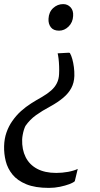

<svg xmlns="http://www.w3.org/2000/svg" viewBox="-24 -769 486 936"><path d="M316.5 -511Q323.5 -499 328.5 -481Q333.5 -463 336.2 -442Q339 -421 338.5 -399Q337.5 -365.5 323.5 -339.5Q309.5 -313.5 283.5 -291.8Q257.5 -270 220 -249.5Q181.5 -229 151.5 -207.5Q121.5 -186 100 -155Q96 -147 92.5 -135.8Q89 -124.5 86.8 -112.2Q84.5 -100 84 -89.5Q82.5 -40 101 -3Q119.5 34 157.2 54Q195 74 250 74Q279 74 307.8 68.8Q336.5 63.5 355 54.5L340.5 114.5Q333 121.5 313.8 128.8Q294.5 136 268.5 141.5Q242.5 147 214.5 147Q147.5 147 104.2 129.2Q61 111.5 37 82Q13 52.5 4 16.5Q-5 -19.5 -4 -56.5Q-3 -93.5 7.8 -123.8Q18.5 -154 35 -177.5Q55 -206.5 78.5 -227.5Q102 -248.5 128 -265Q154 -281.5 181 -296.5Q207.5 -312 225.5 -328Q243.5 -344 253.2 -363.5Q263 -383 264 -408Q265 -426.5 264.2 -446.2Q263.5 -466 261.5 -482.8Q259.5 -499.5 257 -509L310.5 -512ZM332.5 -691Q331 -660 310.5 -639.8Q290 -619.5 264 -619.5Q236.5 -619.5 223.8 -636.2Q211 -653 212.5 -677.5Q214 -710 235 -729.5Q256 -749 284 -749Q305.5 -749 320 -733.5Q334.5 -718 332.5 -691Z"/></svg>

Font: Merriweather 48pt
Style: Italic
Weight: 400
Italic angle: -7.8°
Version: Version 2.101